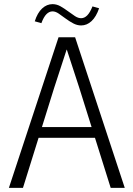

<svg xmlns="http://www.w3.org/2000/svg" viewBox="-20 -908 643 928"><path d="M263 -728H343L583 0H515L363 -484L303 -668H302L242 -484L91 0H23ZM177 -294H429L442 -242H164ZM427 -877 459 -868Q445 -827 422.5 -806Q400 -785 372 -785Q353 -785 334 -795Q315 -805 297 -818.5Q279 -832 263.5 -842.5Q248 -853 234 -853Q218 -853 204.5 -839.5Q191 -826 180 -796L148 -805Q161 -846 183.5 -867Q206 -888 234 -888Q254 -888 272.5 -877.5Q291 -867 309 -853.5Q327 -840 342.5 -830Q358 -820 372 -820Q388 -820 401.5 -833.5Q415 -847 427 -877Z"/></svg>

Font: Murecho Thin Light
Style: Regular
Weight: 300
Version: Version 1.010